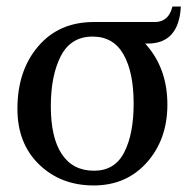

<svg xmlns="http://www.w3.org/2000/svg" viewBox="-20 -564 578 592"><path d="M270 -37.6Q334 -37.6 363 -94.2Q392.1 -150.9 392.1 -244.6Q392.1 -341.3 360.8 -396.2Q329.6 -451.2 265.6 -451.2Q198.7 -451.2 167.7 -391.4Q136.7 -331.5 136.7 -236.3Q136.7 -139.6 170.7 -88.6Q204.6 -37.6 270 -37.6ZM427.7 -429.7 433.6 -422.9Q496.1 -349.6 496.1 -241.7Q496.1 -134.3 432.9 -63.2Q369.6 7.8 269 7.8Q167.5 7.8 100.6 -56.9Q33.7 -121.6 33.7 -228.5Q33.7 -346.2 97.7 -421.1Q161.6 -496.1 269 -496.1H457.5Q500 -496.1 511.7 -543.9H537.6Q531.7 -429.7 435.5 -429.7Z"/></svg>

Font: Munson
Style: Regular
Weight: 400
Designer: Paul James MIller
Foundry: High-Logic / Made with FontCreator
Version: Version 2.10;May 5, 2019;FontCreator 11.5.0.2430 64-bit